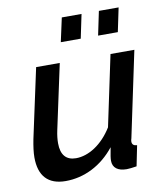

<svg xmlns="http://www.w3.org/2000/svg" viewBox="-83 -793 751 872"><g transform="rotate(-10 293.0 -357.5)"><path d="M237 -615H329L352 -725H261ZM409 -615H500L523 -725H432ZM28 -120C28 -35 69 10 150 10C235 10 317 -30 377 -106C370 -70 368 -56 368 -45C368 -12 392 5 432 5C444 5 458 3 478 0L497 -94C482 -95 474 -101 474 -115C474 -119 475 -124 477 -130L560 -523H450L381 -197C336 -124 272 -84 214 -84C169 -84 145 -111 145 -165C145 -182 147 -202 152 -225L216 -523H107L38 -203C32 -172 28 -144 28 -120Z"/></g></svg>

Font: FIGSv2-sans-serif SmBold Italic
Style: Regular
Weight: 600
Italic angle: -12°
Designer: Matt McInerney, Pablo Impallari, Rodrigo Fuenzalida
Foundry: Matt McInerney, Pablo Impallari, Rodrigo Fuenzalida
Version: Version 4.020;hotconv 1.0.109;makeotfexe 2.5.65596